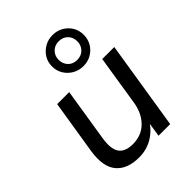

<svg xmlns="http://www.w3.org/2000/svg" viewBox="-223 -900 1027 1027"><g transform="rotate(-45 291.0 -386.5)"><path d="M222 9Q133 9 90.5 -41.5Q48 -92 64 -197L113 -503H204L156 -201Q145 -129 168 -97Q191 -65 249 -65Q314 -65 356 -107Q398 -149 409 -218L454 -503H545L465 0H377L394 -111H409Q380 -54 331.5 -22.5Q283 9 222 9ZM356 -547Q323 -547 295.5 -563Q268 -579 252 -605.5Q236 -632 236 -665Q236 -698 252 -724Q268 -750 295.5 -766Q323 -782 356 -782Q391 -782 418 -766Q445 -750 460.5 -724Q476 -698 476 -664Q476 -632 460.5 -605.5Q445 -579 418 -563Q391 -547 356 -547ZM356 -594Q388 -594 407.5 -614.5Q427 -635 427 -664Q427 -695 407.5 -715Q388 -735 356 -735Q326 -735 306 -715Q286 -695 286 -665Q286 -634 305.5 -614Q325 -594 356 -594Z"/></g></svg>

Font: Mulish ExtraLight Medium
Style: Italic
Weight: 500
Italic angle: -9°
Version: Version 3.603